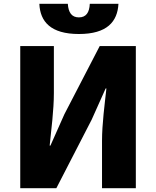

<svg xmlns="http://www.w3.org/2000/svg" viewBox="-20 -985 817 1005"><path d="M86 0H275L460 -359L533 -522H537C528 -439 514 -337 514 -247V0H691V-744H502L317 -387L244 -223H240C248 -302 262 -409 262 -498V-744H86ZM393 -807C541 -807 595 -872 600 -965H450C448 -920 431 -894 393 -894C355 -894 338 -920 335 -965H186C190 -872 245 -807 393 -807Z"/></svg>

Font: Noto Sans CJK KR Black
Style: Regular
Weight: 900
Designer: Ryoko NISHIZUKA (kana & ideographs); Paul D. Hunt (Latin, Greek & Cyrillic); Wenlong ZHANG (bopomofo); Sandoll Communica
Foundry: Adobe Systems Incorporated
Version: Version 1.004;PS 1.004;hotconv 1.0.82;makeotf.lib2.5.63406